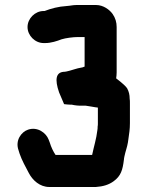

<svg xmlns="http://www.w3.org/2000/svg" viewBox="-20 -696 588 767"><path d="M311 -274H321C336 -272 351 -269 364 -267C366 -267 368 -267 371 -266V-204C371 -199 371 -194 370 -190C370 -185 370 -181 369 -176C365 -141 355 -111 348 -77H202C193 -90 184 -109 179 -126L174 -139C164 -165 130 -191 92 -178C65 -169 40 -135 54 -96L58 -83C67 -56 83 -28 95 -5C110 24 139 51 177 51H363C392 49 415 42 434 28C463 7 470 -17 475 -58C475 -61 476 -66 477 -71C481 -91 488 -108 491 -127L493 -141C496 -162 499 -180 499 -204V-282C499 -290 499 -297 498 -302C498 -317 495 -330 488 -343C484 -350 469 -364 444 -383C445 -390 446 -398 446 -407V-588C446 -607 441 -624 430 -640C418 -657 393 -676 364 -676H286C271 -676 262 -673 247 -672C213 -670 184 -662 158 -652H154C120 -652 90 -622 90 -588C90 -554 120 -524 154 -524H161C184 -524 208 -532 226 -539C242 -544 272 -548 291 -548H318V-430C311 -427 307 -426 305 -426C294 -424 286 -422 280 -420C268 -417 248 -409 233 -409C204 -406 198 -379 216 -327L236 -280C245 -279 253 -278 259 -278H266C279 -275 296 -273 311 -274Z"/></svg>

Font: Electronic
Style: SuThk
Weight: 900
Version: Version 1.011